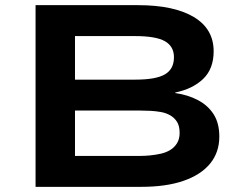

<svg xmlns="http://www.w3.org/2000/svg" viewBox="-20 -725 955 745"><path d="M118 0V-705H515Q655 -705 732 -659Q809 -613 809 -526Q809 -458 768.5 -419Q728 -380 660 -366V-364Q709 -357 748 -336.5Q787 -316 809 -281.5Q831 -247 831 -195Q831 -134 795.5 -90.5Q760 -47 692.5 -23.5Q625 0 528 0ZM271 -120H524Q542 -120 562.5 -122Q583 -124 603.5 -128.5Q624 -133 640.5 -143Q657 -153 667 -169.5Q677 -186 677 -209Q677 -236 667 -252Q657 -268 640.5 -277.5Q624 -287 603.5 -290.5Q583 -294 563 -295Q543 -296 525 -296H271ZM271 -416H505Q585 -416 620 -436.5Q655 -457 655 -503Q655 -545 620 -565Q585 -585 504 -585H271Z"/></svg>

Font: Nunito Sans 7pt Expanded
Style: Bold
Weight: 700
Width: 7
Designer: Vernon Adams
Foundry: Vernon Adams
Version: Version 3.101;gftools[0.9.27]